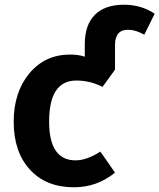

<svg xmlns="http://www.w3.org/2000/svg" viewBox="-20 -777 675 813"><path d="M505 -757Q578 -757 635 -719L591 -630Q554 -651 522 -651Q467 -651 467 -586V-482L414 -409Q362 -436 303 -436Q188 -436 188 -262Q188 -98 300 -98Q347 -98 405 -135L467 -46Q391 16 293 16Q175 16 106.5 -59Q38 -134 38 -261Q38 -387 104.5 -466.5Q171 -546 277 -546Q312 -546 339 -537V-590Q339 -671 381.5 -714Q424 -757 505 -757Z"/></svg>

Font: FiraGO SemiBold
Style: Regular
Weight: 600
Designer: bBox Type
Foundry: bBox Type GmbH
Version: Version 1.001;PS 001.001;hotconv 1.0.88;makeotf.lib2.5.64775